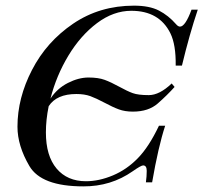

<svg xmlns="http://www.w3.org/2000/svg" viewBox="-20 -642 716 676"><path d="M442.4 -604Q379.4 -604 321.5 -560.5Q263.7 -517.1 220.9 -446.3Q178.2 -375.5 157.7 -294.9Q181.2 -330.6 219 -349.9Q256.8 -369.1 291.5 -369.1Q326.2 -369.1 348.6 -360.8Q371.1 -352.5 399.4 -336.9Q427.7 -321.3 447 -314.2Q466.3 -307.1 503.9 -307.1Q541.5 -307.1 584.5 -348.1L594.7 -335.9Q568.4 -306.6 535.6 -277.8Q502.9 -249 447.8 -249Q419.9 -249 398.7 -256.8Q377.4 -264.6 348.1 -280.3Q318.8 -295.9 298.1 -303.5Q277.3 -311 249 -311Q179.2 -311 151.4 -268.1Q141.6 -220.2 141.6 -175.8Q141.6 -93.3 179.2 -48.6Q216.8 -3.9 282.7 -3.9Q328.6 -3.9 377.4 -24.4Q426.3 -44.9 465.3 -85Q504.4 -125 539.6 -199.2H561.5Q537.1 -124.5 515.6 0H493.7Q496.6 -21.5 496.6 -40.5Q496.6 -59.6 483.9 -59.6Q476.6 -59.6 447.3 -39.1Q370.6 14.6 273.4 14.2Q125.5 14.2 83.5 -57.4Q41.5 -128.9 41.5 -195.8Q41.5 -296.9 92.8 -396Q144 -495.1 237.5 -558.6Q331.1 -622.1 451.7 -622.1Q506.3 -622.1 539.8 -604.7Q573.2 -587.4 599.6 -557.1Q606.9 -548.3 613.8 -548.3Q632.3 -548.3 654.3 -607.9H676.3Q647 -521 620.6 -411.1H598.6Q599.6 -484.4 580.1 -524.4Q541 -604 442.4 -604Z"/></svg>

Font: PlayfairDisplaySC-Italic
Style: Italic
Weight: 400
Italic angle: -14°
Designer: Claus Eggers Sørensen
Foundry: Claus Eggers Sørensen
Version: Version 1.004;PS 001.004;hotconv 1.0.70;makeotf.lib2.5.58329